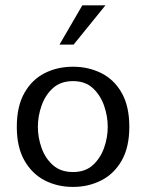

<svg xmlns="http://www.w3.org/2000/svg" viewBox="-20 -699 554 730"><path d="M257.8 11.7Q198.2 11.7 149.9 -13.2Q101.6 -38.1 72.8 -88.9Q43.9 -139.6 43.9 -216.8Q43.9 -294.9 72.8 -345.7Q101.6 -396.5 149.9 -420.9Q198.2 -445.3 257.8 -445.3Q316.4 -445.3 365.2 -420.9Q414.1 -396.5 442.9 -345.7Q471.7 -294.9 471.7 -216.8Q471.7 -139.6 442.9 -88.9Q414.1 -38.1 365.2 -13.2Q316.4 11.7 257.8 11.7ZM257.8 -44.9Q303.7 -44.9 332.5 -70.8Q361.3 -96.7 375.5 -136.2Q389.6 -175.8 389.6 -216.8Q389.6 -257.8 375.5 -297.9Q361.3 -337.9 332.5 -364.3Q303.7 -390.6 257.8 -390.6Q210.9 -390.6 181.6 -364.3Q152.3 -337.9 138.2 -297.9Q124 -257.8 124 -216.8Q124 -175.8 138.2 -136.2Q152.3 -96.7 181.6 -70.8Q210.9 -44.9 257.8 -44.9ZM206.1 -529.3 293 -678.7H380.9L259.8 -529.3Z"/></svg>

Font: Padauk
Style: Regular
Weight: 400
Designer: Debbi Hosken, Becca Hirsbrunner Spalinger
Foundry: SIL International
Version: Version 5.003